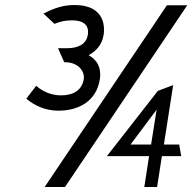

<svg xmlns="http://www.w3.org/2000/svg" viewBox="-20 -745 766 765"><path d="M85 -352 88 -349C117 -326 158 -304 213 -304C290 -304 364 -339 378 -430C385 -477 365 -508 333 -525C363 -541 387 -567 393 -607C396 -626 406 -725 277 -725C230 -725 193 -711 160 -694L153 -691L197 -650L200 -651C219 -659 241 -664 267 -664C311 -664 336 -646 330 -607C324 -566 287 -553 248 -553H211L236 -497H239C298 -497 318 -454 314 -431C307 -386 273 -365 223 -365C183 -365 149 -382 128 -400L124 -403ZM158 0H239L726 -724H645ZM406 -123H574L555 0H606L625 -123H702L694 -169H633L670 -406L609 -383ZM500 -169 604 -308 582 -169Z"/></svg>

Font: Charger Sport
Style: Obl
Weight: 400
Designer: Jasper
Foundry: Cannot Into Space Fonts
Version: Version 1.1